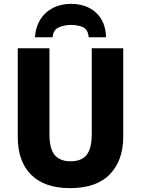

<svg xmlns="http://www.w3.org/2000/svg" viewBox="-20 -964 730 994"><path d="M618 -256Q618 -134 549 -62Q480 10 342 10Q211 10 141.5 -59Q72 -128 72 -255V-714H236V-269Q236 -193 263.5 -161Q291 -129 345 -129Q402 -129 428.5 -162Q455 -195 455 -270V-714H618ZM347 -944Q428 -944 477.5 -898Q527 -852 529 -771H439Q436 -811 410 -823Q384 -835 346 -835Q314 -835 285 -822.5Q256 -810 252 -771H161Q164 -823 188 -862Q212 -901 253 -922.5Q294 -944 347 -944Z"/></svg>

Font: Noto Sans SemiCondensed ExtraBold
Style: Regular
Weight: 800
Width: 4
Designer: Monotype Design Team
Foundry: Monotype Imaging Inc.
Version: Version 2.013; ttfautohint (v1.8.4.7-5d5b)